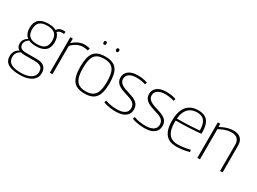

<svg xmlns="http://www.w3.org/2000/svg" viewBox="-44 -1494 3336 2490"><g transform="rotate(30 1623.5 -249.0)"><path d="M257 220Q144 220 86 183.5Q28 147 28 72Q28 44 37 19.5Q46 -5 66 -25Q86 -45 118 -59L148 -49Q117 -36 98.5 -18.5Q80 -1 72 20.5Q64 42 64 66Q64 108 85.5 135Q107 162 150.5 175.5Q194 189 258 189Q325 189 370.5 173.5Q416 158 440 129Q464 100 464 60Q464 28 451 7.5Q438 -13 412.5 -23.5Q387 -34 348 -34H193Q148 -34 118 -45.5Q88 -57 73.5 -79.5Q59 -102 59 -133Q59 -167 76.5 -194Q94 -221 130 -243L154 -231Q124 -214 108 -191.5Q92 -169 92 -140Q92 -108 116 -88.5Q140 -69 193 -69H355Q428 -69 464.5 -37Q501 -5 501 58Q501 109 472 145Q443 181 389 200.5Q335 220 257 220ZM258 -207Q163 -207 116 -248.5Q69 -290 69 -374Q69 -458 116 -500Q163 -542 258 -542Q353 -542 399.5 -500Q446 -458 446 -374Q446 -290 399.5 -248.5Q353 -207 258 -207ZM258 -237Q335 -237 371.5 -270Q408 -303 408 -374Q408 -446 371.5 -479Q335 -512 258 -512Q181 -512 144 -479Q107 -446 107 -374Q107 -303 144 -270Q181 -237 258 -237ZM388 -481 369 -504Q381 -533 406.5 -548Q432 -563 467 -563Q476 -563 483 -562.5Q490 -562 499 -560L496 -526Q489 -528 482 -528.5Q475 -529 467 -529Q439 -529 419.5 -517.5Q400 -506 388 -481Z M625 -532V-464Q654 -491 682.5 -508Q711 -525 739.5 -533.5Q768 -542 798 -542Q821 -542 842 -539Q863 -536 879 -530L871 -496Q854 -500 834 -503Q814 -506 796 -506Q755 -506 713 -487.5Q671 -469 627 -425V0H588V-532Z M891 -267Q891 -341 903 -393.5Q915 -446 940.5 -478.5Q966 -511 1007.5 -526.5Q1049 -542 1109 -542Q1169 -542 1211 -526.5Q1253 -511 1278.5 -478.5Q1304 -446 1316 -393.5Q1328 -341 1328 -267Q1328 -191 1315 -138Q1302 -85 1276 -52.5Q1250 -20 1208.5 -5Q1167 10 1109 10Q1052 10 1010.5 -5Q969 -20 943 -52.5Q917 -85 904 -138Q891 -191 891 -267ZM930 -267Q930 -177 948.5 -123.5Q967 -70 1006.5 -46.5Q1046 -23 1109 -23Q1173 -23 1212.5 -46.5Q1252 -70 1270.5 -123.5Q1289 -177 1289 -267Q1289 -355 1272 -408Q1255 -461 1215.5 -485Q1176 -509 1109 -509Q1043 -509 1003.5 -485Q964 -461 947 -408Q930 -355 930 -267ZM1204 -667Q1191 -667 1186.5 -674Q1182 -681 1182 -693Q1182 -705 1186.5 -711.5Q1191 -718 1204 -718Q1216 -718 1220.5 -711.5Q1225 -705 1225 -693Q1225 -681 1220.5 -674Q1216 -667 1204 -667ZM1015 -667Q1003 -667 998.5 -674Q994 -681 994 -693Q994 -705 998.5 -711.5Q1003 -718 1015 -718Q1028 -718 1032 -711.5Q1036 -705 1036 -693Q1036 -681 1032 -674Q1028 -667 1015 -667Z M1392 -22 1402 -53Q1417 -46 1438 -40.5Q1459 -35 1481.5 -31Q1504 -27 1528 -25Q1552 -23 1575 -23Q1650 -23 1691.5 -50Q1733 -77 1733 -128Q1733 -155 1723.5 -174Q1714 -193 1695 -207.5Q1676 -222 1646.5 -233Q1617 -244 1578 -255Q1544 -265 1514 -277.5Q1484 -290 1461 -307Q1438 -324 1425 -348Q1412 -372 1412 -405Q1412 -467 1459.5 -504.5Q1507 -542 1601 -542Q1628 -542 1653.5 -539Q1679 -536 1702 -530.5Q1725 -525 1742 -518L1733 -487Q1717 -492 1695.5 -497Q1674 -502 1650 -505Q1626 -508 1601 -508Q1527 -508 1488.5 -480.5Q1450 -453 1450 -407Q1450 -380 1462.5 -361.5Q1475 -343 1496 -329.5Q1517 -316 1544.5 -305.5Q1572 -295 1602 -287Q1642 -275 1673.5 -262Q1705 -249 1727 -231.5Q1749 -214 1760.5 -189.5Q1772 -165 1772 -130Q1772 -102 1763 -79.5Q1754 -57 1737 -40.5Q1720 -24 1696.5 -12.5Q1673 -1 1642 4.5Q1611 10 1574 10Q1542 10 1508 6Q1474 2 1444.5 -5Q1415 -12 1392 -22Z M1820 -22 1830 -53Q1845 -46 1866 -40.5Q1887 -35 1909.5 -31Q1932 -27 1956 -25Q1980 -23 2003 -23Q2078 -23 2119.5 -50Q2161 -77 2161 -128Q2161 -155 2151.5 -174Q2142 -193 2123 -207.5Q2104 -222 2074.5 -233Q2045 -244 2006 -255Q1972 -265 1942 -277.5Q1912 -290 1889 -307Q1866 -324 1853 -348Q1840 -372 1840 -405Q1840 -467 1887.5 -504.5Q1935 -542 2029 -542Q2056 -542 2081.5 -539Q2107 -536 2130 -530.5Q2153 -525 2170 -518L2161 -487Q2145 -492 2123.5 -497Q2102 -502 2078 -505Q2054 -508 2029 -508Q1955 -508 1916.5 -480.5Q1878 -453 1878 -407Q1878 -380 1890.5 -361.5Q1903 -343 1924 -329.5Q1945 -316 1972.5 -305.5Q2000 -295 2030 -287Q2070 -275 2101.5 -262Q2133 -249 2155 -231.5Q2177 -214 2188.5 -189.5Q2200 -165 2200 -130Q2200 -102 2191 -79.5Q2182 -57 2165 -40.5Q2148 -24 2124.5 -12.5Q2101 -1 2070 4.5Q2039 10 2002 10Q1970 10 1936 6Q1902 2 1872.5 -5Q1843 -12 1820 -22Z M2483 10Q2432 10 2393 -4.5Q2354 -19 2327 -50.5Q2300 -82 2285.5 -131.5Q2271 -181 2271 -251Q2271 -334 2289 -390Q2307 -446 2339 -479Q2371 -512 2412.5 -527Q2454 -542 2502 -542Q2594 -542 2640.5 -490Q2687 -438 2687 -322Q2687 -317 2686.5 -309.5Q2686 -302 2686 -296Q2668 -295 2632.5 -292Q2597 -289 2548.5 -286Q2500 -283 2440 -281Q2380 -279 2312 -279Q2311 -272 2311 -266Q2311 -260 2311 -253Q2311 -169 2332 -118.5Q2353 -68 2392.5 -45.5Q2432 -23 2487 -23Q2521 -23 2555 -27Q2589 -31 2618.5 -37Q2648 -43 2671 -49L2678 -17Q2654 -10 2623 -4Q2592 2 2556.5 6Q2521 10 2483 10ZM2313 -308Q2373 -308 2428 -310Q2483 -312 2528 -314.5Q2573 -317 2604 -319.5Q2635 -322 2647 -323Q2647 -390 2631 -431Q2615 -472 2583 -491Q2551 -510 2500 -510Q2469 -510 2438.5 -501Q2408 -492 2381.5 -470Q2355 -448 2336.5 -408.5Q2318 -369 2313 -308Z M2797 0V-532H2834V-485Q2866 -502 2897.5 -514.5Q2929 -527 2962 -534.5Q2995 -542 3032 -542Q3077 -542 3109 -526Q3141 -510 3158 -479Q3175 -448 3175 -400V0H3137V-394Q3137 -447 3108.5 -477.5Q3080 -508 3019 -508Q2986 -508 2956 -501Q2926 -494 2896.5 -481.5Q2867 -469 2836 -453V0Z"/></g></svg>

Font: Georama ExtraLight
Style: Regular
Weight: 250
Version: Version 1.001